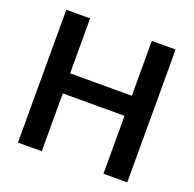

<svg xmlns="http://www.w3.org/2000/svg" viewBox="-128 -858 996 988"><g transform="rotate(20 370.0 -364.0)"><path d="M70.8 0V-727.5H201.2V-426.8H539.1V-727.5H669.4V0H539.1V-316.9H201.2V0Z"/></g></svg>

Font: Inter 17pt SemiBold
Style: Regular
Weight: 600
Version: Version 4.001;git-66647c0bb